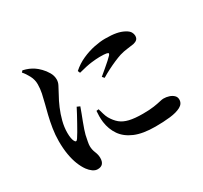

<svg xmlns="http://www.w3.org/2000/svg" viewBox="-161 -983 1323 1251"><g transform="rotate(-30 500.0 -358.0)"><path d="M447.6 -575.4 454.7 -558.3Q517.7 -575.2 555.9 -579.7Q594.2 -584.1 616.5 -584.1Q653.6 -584.1 667.4 -581.1Q681.1 -578.2 680.6 -573.2Q680.2 -568.3 674.6 -561.5Q666.6 -552.5 648.8 -536.5Q631.1 -520.4 608.7 -501.7Q586.4 -483 564.1 -464.4L577 -449.5Q603.9 -465.9 633.6 -481Q663.2 -496.1 691.6 -508.4Q720 -520.6 742.5 -528Q772.8 -536.8 799.5 -539.7Q826.2 -542.6 848.8 -546.5Q867.2 -550.7 877.1 -560.1Q887.1 -569.5 887.1 -588.3Q887.1 -601.4 879.2 -615.6Q871.2 -629.8 848 -642.6Q822.5 -656.7 789.7 -663Q756.9 -669.4 706.1 -669.4Q669.1 -669.4 623.5 -660Q577.8 -650.6 532.1 -630.2Q486.4 -609.9 447.6 -575.4ZM440.4 -292 423.2 -289.9Q421.5 -272.3 421.3 -250.6Q421.1 -228.9 423.9 -205.9Q431.7 -148.4 462.3 -103.8Q493 -59.2 552.3 -33.9Q611.6 -8.6 706 -8.6Q766.8 -8.6 816.8 -14.4Q866.9 -20.3 897.4 -36.7Q927.9 -53.1 927.9 -84.5Q927.9 -103.4 914.8 -115.9Q901.6 -128.5 881.8 -134.8Q862 -141.2 840.3 -141.2Q830.2 -141.2 811.2 -136.5Q792.2 -131.8 759.8 -126.9Q727.4 -122 676.8 -122Q615.1 -122 575.5 -131.5Q536 -140.9 510.8 -161.9Q485.7 -182.9 466.1 -216.8Q457.5 -232.4 451.5 -253.4Q445.4 -274.4 440.4 -292ZM127.2 -748.9 137.5 -760Q161.6 -754.4 179.7 -746.8Q197.9 -739.2 215.9 -727.3Q231.5 -717.1 251.5 -696.9Q271.6 -676.6 286.5 -650.8Q301.4 -625 301.4 -597.3Q301.4 -576.4 291.1 -556.9Q280.9 -537.4 262.6 -503Q243.9 -470.5 226.7 -430Q209.6 -389.6 198.3 -346Q187.1 -302.5 187.1 -260.4Q187.1 -237 190.1 -221.3Q193 -205.6 197.5 -196.8Q208.3 -173.7 222.9 -196.1Q232.4 -209.8 245.5 -232.5Q258.6 -255.1 273.3 -281.6Q287.9 -308.1 301.8 -333.5Q315.6 -358.9 325.1 -377.9L346.9 -368.1Q339.6 -347.6 330.2 -322.6Q320.8 -297.6 311 -272.4Q301.3 -247.2 294.1 -225.5Q286.9 -203.9 283.4 -189.9Q277.1 -160.4 273.8 -142.5Q270.5 -124.7 270.5 -112.8Q270.5 -86.3 281.1 -61.1Q291.7 -36 291.7 -12.7Q291.7 43.8 241 43.8Q222.7 43.8 205 31.3Q187.4 18.7 172.8 -1.1Q154.5 -26.7 140.8 -61.3Q127 -96 119.4 -140.8Q111.7 -185.6 111.7 -241.5Q111.7 -287.8 119.2 -335.2Q126.8 -382.6 137.2 -425.1Q147.6 -467.5 155.6 -497.5Q165.3 -534.3 171.9 -566.1Q178.4 -597.9 178.7 -631.4Q178.9 -665.6 162.7 -696.4Q146.5 -727.2 127.2 -748.9Z"/></g></svg>

Font: Noto Serif TC
Style: Regular
Weight: 200
Designer: Ryoko NISHIZUKA 西塚涼子 (kana & ideographs); Frank Grießhammer (Latin, Greek & Cyrillic); Wenlong ZHANG 张文龙 (bopomofo); San
Foundry: Adobe
Version: Version 2.001;hotconv 1.1.0;makeotfexe 2.6.0